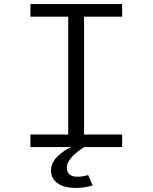

<svg xmlns="http://www.w3.org/2000/svg" viewBox="-20 -720 750 940"><path d="M393 0Q389.5 2 383.8 5.5Q378 9 363.2 20.2Q348.5 31.5 337 43Q325.5 54.5 316.2 70.2Q307 86 307 100.5Q307 120.5 318.5 131.8Q330 143 347.5 144.5Q365 146 381 143.8Q397 141.5 411.5 137L434 188Q400.5 198 365.2 199.8Q330 201.5 299.5 194.2Q269 187 249.2 166.2Q229.5 145.5 229.5 113.5Q229.5 93.5 239.8 74.5Q250 55.5 264.5 42.8Q279 30 293.5 19.8Q308 9.5 318 5L328.5 0H129V-61.5H314V-638.5H129V-700H578V-638.5H391.5V-61.5H578V0Z"/></svg>

Font: League Mono Light
Style: Regular
Weight: 300
Width: 6
Designer: Tyler Finck
Foundry: The League of Moveable Type / Tyler Finck
Version: Version 2.210